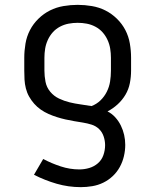

<svg xmlns="http://www.w3.org/2000/svg" viewBox="-20 -548 640 791"><path d="M313 223Q262 223 213.5 209Q165 195 120 172L158 107Q192 125 230 137.5Q268 150 307 150Q328 150 348 144Q368 138 383.5 124.5Q399 111 406 91Q413 71 413 50Q413 32 407 14Q401 -4 388 -16.5Q375 -29 357.5 -34.5Q340 -40 321.5 -43Q303 -46 285 -49Q267 -52 249.5 -56Q232 -60 214.5 -65.5Q197 -71 180 -78.5Q163 -86 148 -96.5Q133 -107 121 -120.5Q109 -134 100 -150Q91 -166 86.5 -184Q82 -202 81 -220Q80 -238 80 -257V-310Q80 -339 85 -368.5Q90 -398 103.5 -424Q117 -450 138.5 -471Q160 -492 186 -505Q212 -518 241.5 -523Q271 -528 300 -528Q329 -528 358.5 -523Q388 -518 414 -505Q440 -492 461.5 -471Q483 -450 496.5 -424Q510 -398 515 -368.5Q520 -339 520 -310V-257Q520 -231 515 -205.5Q510 -180 497 -158Q484 -136 465 -118.5Q446 -101 423 -89Q441 -80 455 -64.5Q469 -49 478 -30.5Q487 -12 491.5 8Q496 28 496 49Q496 72 490.5 95.5Q485 119 473.5 140Q462 161 444.5 177.5Q427 194 405.5 204.5Q384 215 360 219Q336 223 313 223ZM357 -111Q378 -119 394 -134.5Q410 -150 420 -170Q430 -190 433.5 -212Q437 -234 437 -257V-310Q437 -329 434 -347.5Q431 -366 423 -383.5Q415 -401 402.5 -415Q390 -429 373 -438Q356 -447 337.5 -450.5Q319 -454 300 -454Q281 -454 262.5 -450.5Q244 -447 227 -438Q210 -429 197.5 -415Q185 -401 177 -383.5Q169 -366 166 -347.5Q163 -329 163 -310V-257Q163 -234 167.5 -211Q172 -188 187 -170Q202 -152 223 -142Q244 -132 266.5 -126.5Q289 -121 311.5 -118Q334 -115 357 -111Z"/></svg>

Font: Zed Mono Extended
Style: Regular
Weight: 400
Width: 7
Monospace: yes
Designer: Belleve Invis
Foundry: Belleve Invis
Version: Version 1.0.0; ttfautohint (v1.8.4)